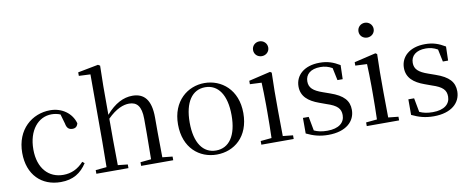

<svg xmlns="http://www.w3.org/2000/svg" viewBox="-69 -1117 3534 1444"><g transform="rotate(-10 1698.5 -395.0)"><path d="M297 15C392 15 452 -25 497 -94L481 -107C436 -58 385 -35 325 -35C213 -35 135 -118 135 -262C135 -408 213 -499 315 -499C338 -499 360 -495 382 -486L403 -413C409 -378 425 -364 453 -364C475 -364 489 -375 495 -399C473 -479 399 -531 310 -531C172 -531 48 -430 48 -251C48 -84 150 15 297 15Z M993 0H1157V-28L1080 -36C1079 -91 1078 -173 1078 -229V-341C1078 -478 1025 -531 938 -531C870 -531 803 -498 736 -421V-641L739 -796L724 -805L568 -775V-748L656 -744V-229L654 -36L570 -28V0H815V-28L740 -36L738 -229V-391C804 -457 860 -477 903 -477C961 -477 996 -443 996 -344V-229L994 -36L912 -28V0Z M1488 15C1621 15 1738 -77 1738 -258C1738 -438 1617 -531 1488 -531C1360 -531 1239 -437 1239 -258C1239 -78 1356 15 1488 15ZM1488 -16C1389 -16 1328 -101 1328 -257C1328 -413 1389 -499 1488 -499C1587 -499 1648 -413 1648 -257C1648 -101 1587 -16 1488 -16Z M1950 -655C1981 -655 2008 -678 2008 -711C2008 -744 1981 -768 1950 -768C1918 -768 1892 -744 1892 -711C1892 -678 1918 -655 1950 -655ZM1913 0H2077V-28L2000 -36C1999 -92 1998 -175 1998 -229V-380L2001 -520L1989 -528L1824 -489V-463L1913 -459C1915 -409 1917 -356 1917 -289V-229C1917 -175 1916 -92 1914 -36L1830 -28V0Z M2340 15C2476 15 2546 -53 2546 -140C2546 -210 2507 -255 2406 -290L2355 -308C2282 -333 2253 -360 2253 -408C2253 -461 2292 -498 2368 -498C2400 -498 2428 -491 2458 -474L2478 -379H2518L2521 -486C2471 -516 2428 -531 2368 -531C2248 -531 2181 -466 2181 -382C2181 -307 2232 -264 2313 -235L2365 -216C2446 -190 2471 -162 2471 -113C2471 -56 2426 -17 2338 -17C2296 -17 2265 -24 2237 -37L2217 -144H2173V-25C2227 1 2276 15 2340 15Z M2755 -655C2786 -655 2813 -678 2813 -711C2813 -744 2786 -768 2755 -768C2723 -768 2697 -744 2697 -711C2697 -678 2723 -655 2755 -655ZM2718 0H2882V-28L2805 -36C2804 -92 2803 -175 2803 -229V-380L2806 -520L2794 -528L2629 -489V-463L2718 -459C2720 -409 2722 -356 2722 -289V-229C2722 -175 2721 -92 2719 -36L2635 -28V0Z M3145 15C3281 15 3351 -53 3351 -140C3351 -210 3312 -255 3211 -290L3160 -308C3087 -333 3058 -360 3058 -408C3058 -461 3097 -498 3173 -498C3205 -498 3233 -491 3263 -474L3283 -379H3323L3326 -486C3276 -516 3233 -531 3173 -531C3053 -531 2986 -466 2986 -382C2986 -307 3037 -264 3118 -235L3170 -216C3251 -190 3276 -162 3276 -113C3276 -56 3231 -17 3143 -17C3101 -17 3070 -24 3042 -37L3022 -144H2978V-25C3032 1 3081 15 3145 15Z"/></g></svg>

Font: Source Han Serif CN
Style: Regular
Weight: 400
Designer: Ryoko NISHIZUKA 西塚涼子 (kana & ideographs); Frank Grießhammer (Latin, Greek & Cyrillic); Wenlong ZHANG 张文龙 (bopomofo); San
Foundry: Adobe
Version: Version 2.003;hotconv 1.1.1;makeotfexe 2.6.0